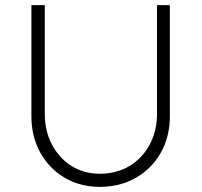

<svg xmlns="http://www.w3.org/2000/svg" viewBox="-20 -720 783 746"><path d="M368 6Q291 6 231 -29.5Q171 -65 136.5 -127Q102 -189 102 -269V-700H154V-278Q154 -211 182 -158Q210 -105 258 -75Q306 -45 368 -45Q433 -45 483 -75Q533 -105 561.5 -158Q590 -211 590 -278V-700H640V-269Q640 -189 605 -127Q570 -65 508.5 -29.5Q447 6 368 6Z"/></svg>

Font: Readex Pro ExtraLight
Style: Regular
Weight: 200
Designer: Bonnie Shaver-Troup, Thomas Jockin
Foundry: Lexend
Version: Version 1.203; ttfautohint (v1.8.3)